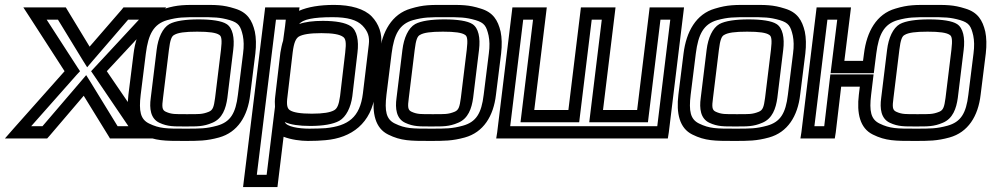

<svg xmlns="http://www.w3.org/2000/svg" viewBox="-100 -539 4037 782"><path d="M494 -16 335 -249 539 -468 577 -509H525H416H403L395 -499L265 -349L174 -499L168 -509H155H46H-5L21 -469L163 -249L-45 -15L-80 25H-30H79H92L101 15L241 -149L342 15L348 25H360H469H522L494 -16ZM423 -25H379L268 -206L251 -233L228 -206L73 -25H27L212 -234L226 -249L216 -264L90 -459H136L238 -292L255 -265L278 -292L422 -459H466L286 -265L271 -249L282 -233L423 -25Z M940 -321C944 -355 943 -386 938 -410C927 -457 907 -489 857 -504C807 -520 779 -519 716 -519C653 -519 625 -520 572 -504C495 -482 455 -410 444 -321L423 -153C414 -78 427 -17 480 9C532 35 572 35 648 35C709 35 741 35 792 21C868 0 909 -66 919 -153L940 -321ZM890 -321 869 -153C860 -77 838 -42 784 -27C740 -15 716 -15 654 -15C578 -15 550 -15 507 -36C472 -53 465 -86 473 -153L494 -321C504 -400 526 -441 581 -457C626 -469 647 -469 710 -469C773 -469 794 -469 836 -457C872 -446 880 -433 889 -394C893 -374 894 -351 890 -321ZM776 -140C771 -103 767 -91 751 -84C724 -73 710 -74 662 -74C614 -74 599 -73 575 -84C560 -91 559 -103 564 -140L588 -336C593 -377 599 -392 610 -397C625 -406 653 -410 703 -410C752 -410 780 -406 793 -397C802 -392 805 -377 800 -336L776 -140ZM826 -140 850 -336C856 -385 848 -425 823 -441C803 -454 762 -460 709 -460C656 -460 614 -454 590 -441C562 -425 544 -385 538 -336L514 -140C508 -97 513 -56 549 -39C583 -23 609 -24 655 -24C702 -24 728 -23 765 -39C806 -56 820 -97 826 -140Z M1154 35C1181 35 1205 34 1225 32C1332 23 1413 -37 1428 -158L1452 -357C1458 -400 1443 -442 1414 -472C1384 -503 1329 -519 1261 -519C1203 -519 1154 -511 1118 -495L1120 -509H1095H1005H980L977 -484L893 198L890 223H915H1005H1030L1033 198L1055 18C1086 30 1125 35 1154 35ZM1285 -147C1280 -111 1273 -97 1261 -90C1245 -81 1217 -76 1170 -76C1123 -76 1095 -81 1081 -90C1070 -97 1066 -111 1071 -147L1092 -325C1097 -366 1105 -382 1117 -390C1133 -399 1161 -404 1209 -404C1256 -404 1283 -399 1297 -389C1308 -382 1311 -366 1306 -325L1285 -147ZM1053 -373C1048 -358 1045 -342 1042 -325L1021 -147C1019 -132 1019 -117 1020 -104L1011 -31L986 173H946L1024 -459H1064L1061 -432L1053 -373ZM1335 -147 1356 -325C1362 -374 1354 -415 1329 -432C1307 -447 1267 -454 1215 -454C1176 -454 1143 -450 1118 -441C1134 -460 1175 -469 1255 -469C1316 -469 1353 -458 1376 -435C1399 -411 1406 -389 1402 -357L1378 -158C1366 -61 1318 -26 1226 -17C1208 -16 1187 -15 1160 -15C1116 -15 1067 -23 1060 -42C1083 -31 1119 -26 1164 -26C1215 -26 1257 -33 1282 -47C1310 -63 1329 -102 1335 -147Z M1941 -321C1945 -355 1944 -386 1939 -410C1928 -457 1908 -489 1858 -504C1808 -520 1780 -519 1717 -519C1654 -519 1626 -520 1573 -504C1496 -482 1456 -410 1445 -321L1424 -153C1415 -78 1428 -17 1481 9C1533 35 1573 35 1649 35C1710 35 1742 35 1793 21C1869 0 1910 -66 1920 -153L1941 -321ZM1891 -321 1870 -153C1861 -77 1839 -42 1785 -27C1741 -15 1717 -15 1655 -15C1579 -15 1551 -15 1508 -36C1473 -53 1466 -86 1474 -153L1495 -321C1505 -400 1527 -441 1582 -457C1627 -469 1648 -469 1711 -469C1774 -469 1795 -469 1837 -457C1873 -446 1881 -433 1890 -394C1894 -374 1895 -351 1891 -321ZM1777 -140C1772 -103 1768 -91 1752 -84C1725 -73 1711 -74 1663 -74C1615 -74 1600 -73 1576 -84C1561 -91 1560 -103 1565 -140L1589 -336C1594 -377 1600 -392 1611 -397C1626 -406 1654 -410 1704 -410C1753 -410 1781 -406 1794 -397C1803 -392 1806 -377 1801 -336L1777 -140ZM1827 -140 1851 -336C1857 -385 1849 -425 1824 -441C1804 -454 1763 -460 1710 -460C1657 -460 1615 -454 1591 -441C1563 -425 1545 -385 1539 -336L1515 -140C1509 -97 1514 -56 1550 -39C1584 -23 1610 -24 1656 -24C1703 -24 1729 -23 1766 -39C1807 -56 1821 -97 1827 -140Z M2624 0 2683 -484 2686 -509H2661H2571H2546L2543 -484L2495 -91H2356L2404 -484L2407 -509H2382H2291H2266L2263 -484L2215 -91H2076L2124 -484L2127 -509H2102H2012H1987L1984 -484L1925 0L1921 25H1946H2595H2620L2624 0ZM2577 -25H1978L2031 -459H2071L2023 -66L2020 -41H2045H2234H2259L2262 -66L2310 -459H2351L2303 -66L2300 -41H2325H2514H2539L2542 -66L2590 -459H2630L2577 -25Z M3180 -321C3184 -355 3183 -386 3178 -410C3167 -457 3147 -489 3097 -504C3047 -520 3019 -519 2956 -519C2893 -519 2865 -520 2812 -504C2735 -482 2695 -410 2684 -321L2663 -153C2654 -78 2667 -17 2720 9C2772 35 2812 35 2888 35C2949 35 2981 35 3032 21C3108 0 3149 -66 3159 -153L3180 -321ZM3130 -321 3109 -153C3100 -77 3078 -42 3024 -27C2980 -15 2956 -15 2894 -15C2818 -15 2790 -15 2747 -36C2712 -53 2705 -86 2713 -153L2734 -321C2744 -400 2766 -441 2821 -457C2866 -469 2887 -469 2950 -469C3013 -469 3034 -469 3076 -457C3112 -446 3120 -433 3129 -394C3133 -374 3134 -351 3130 -321ZM3016 -140C3011 -103 3007 -91 2991 -84C2964 -73 2950 -74 2902 -74C2854 -74 2839 -73 2815 -84C2800 -91 2799 -103 2804 -140L2828 -336C2833 -377 2839 -392 2850 -397C2865 -406 2893 -410 2943 -410C2992 -410 3020 -406 3033 -397C3042 -392 3045 -377 3040 -336L3016 -140ZM3066 -140 3090 -336C3096 -385 3088 -425 3063 -441C3043 -454 3002 -460 2949 -460C2896 -460 2854 -454 2830 -441C2802 -425 2784 -385 2778 -336L2754 -140C2748 -97 2753 -56 2789 -39C2823 -23 2849 -24 2895 -24C2942 -24 2968 -23 3005 -39C3046 -56 3060 -97 3066 -140Z M3304 0 3326 -186H3402L3398 -153C3389 -78 3402 -17 3455 9C3507 35 3547 35 3623 35C3684 35 3716 35 3767 21C3843 0 3884 -66 3894 -153L3915 -321C3919 -355 3918 -386 3913 -410C3902 -457 3882 -489 3832 -504C3782 -520 3754 -519 3691 -519C3628 -519 3600 -520 3547 -504C3470 -482 3430 -410 3419 -321L3415 -291H3339L3363 -484L3366 -509H3341H3251H3226L3223 -484L3164 0L3160 25H3185H3275H3300L3304 0ZM3257 -25H3217L3270 -459H3310L3286 -266L3283 -241H3308H3434H3459L3462 -266L3469 -321C3479 -400 3501 -441 3556 -457C3601 -469 3622 -469 3685 -469C3748 -469 3769 -469 3811 -457C3847 -446 3855 -433 3864 -394C3868 -374 3869 -351 3865 -321L3844 -153C3835 -77 3813 -42 3759 -27C3715 -15 3691 -15 3629 -15C3553 -15 3525 -15 3482 -36C3447 -53 3440 -86 3448 -153L3455 -211L3458 -236H3433H3307H3282L3279 -211L3257 -25ZM3751 -140C3746 -103 3742 -91 3726 -84C3699 -73 3685 -74 3637 -74C3589 -74 3574 -73 3550 -84C3535 -91 3534 -103 3539 -140L3563 -336C3568 -377 3574 -392 3585 -397C3600 -406 3628 -410 3678 -410C3727 -410 3755 -406 3768 -397C3777 -392 3780 -377 3775 -336L3751 -140ZM3801 -140 3825 -336C3831 -385 3823 -425 3798 -441C3778 -454 3737 -460 3684 -460C3631 -460 3589 -454 3565 -441C3537 -425 3519 -385 3513 -336L3489 -140C3483 -97 3488 -56 3524 -39C3558 -23 3584 -24 3630 -24C3677 -24 3703 -23 3740 -39C3781 -56 3795 -97 3801 -140Z"/></svg>

Font: Gamestation Display Outline
Style: Italic
Weight: 400
Designer: Jonas Hecksher
Foundry: Jonas Hecksher, Playtypeª, e-types AS
Version: Version 1.003